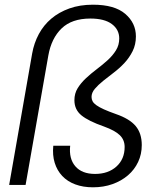

<svg xmlns="http://www.w3.org/2000/svg" viewBox="-20 -788 678 818"><path d="M117 -560Q125 -605 145.5 -643Q166 -681 198.5 -708.5Q231 -736 275.5 -752Q320 -768 376 -768Q468 -768 513.5 -729Q559 -690 559 -633Q559 -598 545 -570Q531 -542 510 -519.5Q489 -497 464.5 -478.5Q440 -460 419 -443Q398 -426 384 -409.5Q370 -393 370 -375Q370 -365 374.5 -356.5Q379 -348 391 -339.5Q403 -331 423 -322Q443 -313 474 -302Q532 -282 558 -251Q584 -220 584 -170Q584 -131 568.5 -98Q553 -65 525 -41Q497 -17 459 -3.5Q421 10 376 10Q334 10 300.5 -2.5Q267 -15 245 -38.5Q223 -62 213 -94.5Q203 -127 207 -167H279Q273 -112 301 -79.5Q329 -47 385 -47Q441 -47 476 -78.5Q511 -110 511 -162Q511 -192 490.5 -212Q470 -232 423 -249Q357 -272 327 -296.5Q297 -321 297 -361Q297 -390 311 -412.5Q325 -435 346.5 -455Q368 -475 392.5 -493.5Q417 -512 438.5 -531.5Q460 -551 474 -573.5Q488 -596 488 -624Q488 -662 456.5 -685.5Q425 -709 365 -709Q286 -709 242.5 -667Q199 -625 186 -552L89 0H19Z"/></svg>

Font: SVN-Poppins Light
Style: Italic
Weight: 300
Italic angle: -10°
Designer: Ninad Kale (Devanagari), Jonny Pinhorn (Latin)
Foundry: Indian Type Foundry
Version: Version 3.002 2017; ttfautohint (v1.8.3)